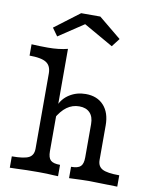

<svg xmlns="http://www.w3.org/2000/svg" viewBox="-90 -887 769 955"><g transform="rotate(10 294.5 -409.5)"><path d="M135.5 -115.3V-495.2Q135.5 -533.9 110.5 -550Q85.5 -566.1 25.8 -566.1V-623.4Q66.9 -621 108.1 -621Q164.5 -621 208.1 -632.3V-115.3Q208.1 -83.1 221.4 -70.2Q234.7 -57.3 269.4 -57.3V0Q258.1 -0.8 246.8 -0.8Q215.3 -3.2 171 -3.2Q107.3 -3.2 59.7 -0.8L25.8 0V-57.3Q87.9 -57.3 111.7 -69.8Q135.5 -82.3 135.5 -115.3ZM386.3 -115.3V-283.9Q386.3 -321 367.3 -340.7Q348.4 -360.5 313.7 -360.5Q279 -360.5 251.2 -340.3Q223.4 -320.2 200 -278.2L202.4 -341.9Q217.7 -381.5 253.6 -404Q289.5 -426.6 334.7 -426.6Q392.7 -426.6 425.8 -390.3Q458.9 -354 458.9 -290.3V-115.3Q458.9 -83.1 483.1 -70.2Q507.3 -57.3 568.5 -57.3V0Q455.6 -3.2 423.4 -3.2Q399.2 -3.2 325 0V-57.3Q359.7 -57.3 373 -70.2Q386.3 -83.1 386.3 -115.3ZM116.1 -723.4 241.9 -818.5H338.7L452.4 -725L420.2 -683.1L241.9 -784.7H296L144.4 -683.9Z"/></g></svg>

Font: Playfair Micro SmCond SmLight
Style: Regular
Weight: 360
Width: 4
Designer: Claus Eggers Sørensen
Foundry: Claus Eggers Sørensen
Version: Version 2.100;Glyphs 3.2 (3219)